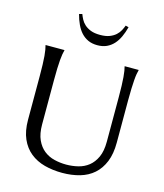

<svg xmlns="http://www.w3.org/2000/svg" viewBox="-136 -1037 981 1152"><g transform="rotate(15 355.0 -461.0)"><path d="M570.8 -508.8Q570.8 -550.3 569.8 -581.3Q568.8 -612.3 566.9 -635Q564.9 -657.7 562.5 -672.9Q560.1 -688 557.1 -698.2V-700.2H644V-698.2Q641.1 -688 638.4 -672.9Q635.7 -657.7 634 -635Q632.3 -612.3 631.1 -581.3Q629.9 -550.3 629.9 -508.8V-245.1Q629.9 -175.3 609.9 -126Q589.8 -76.7 554.2 -45.2Q518.6 -13.7 468.8 0.7Q418.9 15.1 359.9 15.1Q300.8 15.1 249.8 1.5Q198.7 -12.2 160.9 -42.7Q123 -73.2 101.6 -121.8Q80.1 -170.4 80.1 -240.2V-508.8Q80.1 -550.3 79.1 -581.3Q78.1 -612.3 76.2 -635Q74.2 -657.7 71.5 -672.9Q68.8 -688 65.9 -698.2V-700.2H183.1V-698.2Q180.2 -688 177.5 -672.9Q174.8 -657.7 172.9 -635Q170.9 -612.3 169.9 -581.3Q168.9 -550.3 168.9 -508.8V-234.9Q168.9 -176.8 186.3 -138.9Q203.6 -101.1 231.9 -78.9Q260.3 -56.6 296.4 -47.9Q332.5 -39.1 370.1 -39.1Q407.7 -39.1 443.8 -47.9Q480 -56.6 508.1 -78.9Q536.1 -101.1 553.5 -138.9Q570.8 -176.8 570.8 -234.9ZM365.2 -779.3Q332.5 -779.3 307.9 -790.5Q283.2 -801.8 264.6 -822Q246.1 -842.3 233.2 -870.4Q220.2 -898.4 211.4 -932.1L230.5 -937Q235.8 -922.4 244.4 -906Q252.9 -889.6 268.1 -875.7Q283.2 -861.8 306.6 -852.5Q330.1 -843.3 365.2 -843.3Q400.4 -843.3 423.8 -852.5Q447.3 -861.8 462.4 -875.7Q477.5 -889.6 486.1 -906Q494.6 -922.4 500 -937L519 -932.1Q510.3 -898.4 497.3 -870.4Q484.4 -842.3 465.8 -822Q447.3 -801.8 422.6 -790.5Q397.9 -779.3 365.2 -779.3Z"/></g></svg>

Font: Marcellus
Style: Regular
Weight: 400
Designer: Astigmatic (AOETI)
Foundry: Astigmatic (AOETI)
Version: Version 1.000